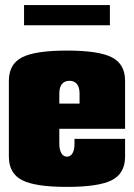

<svg xmlns="http://www.w3.org/2000/svg" viewBox="-20 -730 530 760"><path d="M415 -629.9H75.2V-710H415ZM214.8 -319.8H294.9V-359.9Q294.9 -384.3 284.7 -397.2Q274.4 -410.2 254.9 -410.2Q235.4 -410.2 225.1 -397.2Q214.8 -384.3 214.8 -359.9ZM214.8 -220.2V-160.2Q214.8 -137.7 222.9 -123.8Q231 -109.9 245.1 -109.9Q259.3 -109.9 267.1 -123.5Q274.9 -137.2 274.9 -160.2V-180.2H475.1V-109.9Q475.1 -43.9 423.1 -17.1Q371.1 9.8 245.1 9.8Q119.1 9.8 67.1 -17.1Q15.1 -43.9 15.1 -109.9V-410.2Q15.1 -476.1 67.1 -502.9Q119.1 -529.8 245.1 -529.8Q371.1 -529.8 423.1 -502.9Q475.1 -476.1 475.1 -410.2V-220.2Z"/></svg>

Font: Mikodacs
Style: Regular
Weight: 400
Designer: gluk (gluksza@wp.pl)
Foundry: gluk (gluksza@wp.pl)
Version: Version 0.28